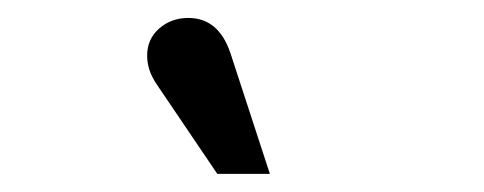

<svg xmlns="http://www.w3.org/2000/svg" viewBox="-20 -750 540 214"><path d="M280.8 -556.2H222.2L154.8 -655.8Q144 -671.4 144 -688Q144 -706.5 157.5 -718.3Q170.9 -730 189.9 -730Q223.6 -730 236.8 -690.9Z"/></svg>

Font: Margherita Bold
Style: Regular
Weight: 700
Designer: James Puckett
Foundry: Dunwich Type Founders
Version: Version 1.008;hotconv 1.0.109;makeotfexe 2.5.65596